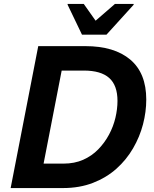

<svg xmlns="http://www.w3.org/2000/svg" viewBox="-20 -954 782 974"><path d="M272 -720H413Q560 -720 641 -651.5Q722 -583 722 -449Q722 -387 705.5 -323.5Q689 -260 655 -201.5Q621 -143 570.5 -98Q520 -53 452 -26.5Q384 0 299 0H132L156 -124H302Q358 -124 402 -143.5Q446 -163 478.5 -196.5Q511 -230 533 -271Q555 -312 565.5 -356.5Q576 -401 576 -442Q576 -521 534 -558.5Q492 -596 405 -596H248ZM34 0 174 -720H317L177 0ZM396 -778 323 -930V-934H405L465 -849L563 -934H658V-930L520 -778Z"/></svg>

Font: Kufam SemiBold
Style: Italic
Weight: 600
Italic angle: -11°
Designer: Artur Schmal
Foundry: Original Type
Version: Version 1.301; ttfautohint (v1.8.3)